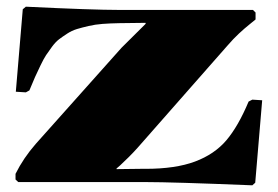

<svg xmlns="http://www.w3.org/2000/svg" viewBox="-20 -550 840 580"><path d="M752 -512.2V-491.2Q749 -488.3 734.1 -476.6Q719.2 -464.8 701.9 -448.7Q684.6 -432.6 667 -412.1L396 -104Q384.8 -91.3 368.9 -75.4Q353 -59.6 342.8 -50.3L332 -41V-39.1L404.8 -40H419.9Q510.3 -40 569.1 -62Q627.9 -84 663.8 -126.2Q699.7 -168.5 731 -243.2L742.2 -249L772 -247.1L751 2L742.2 9.8Q500 0 419.9 0H35.2L26.9 -7.8V-24.9Q50.8 -72.8 87.9 -115.2L347.2 -405.8L419.9 -478V-481L339.8 -480Q312.5 -479.5 289.8 -477.8Q267.1 -476.1 247.3 -471.4Q227.5 -466.8 212.2 -462.2Q196.8 -457.5 182.6 -448.2Q168.5 -439 158.2 -431.2Q147.9 -423.3 137.2 -408.9Q126.5 -394.5 119.1 -383.3Q111.8 -372.1 102.3 -352.3Q92.8 -332.5 85.9 -317.4Q79.1 -302.2 68.8 -276.9L58.1 -271L27.8 -272.9L48.8 -522L58.1 -529.8Q259.8 -520 339.8 -520H744.1Z"/></svg>

Font: Yokawerad
Style: Regular
Weight: 500
Designer: gluk
Foundry: gluk
Version: Version 0.79